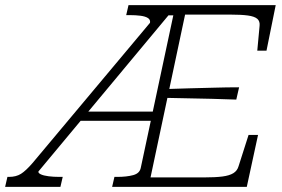

<svg xmlns="http://www.w3.org/2000/svg" viewBox="-69 -730 1102 750"><path d="M-40 -39H-34Q-6 -39 13 -51Q32 -63 58 -93L517 -641Q519 -653 509 -659.5Q499 -666 480 -668.5Q461 -671 436 -671H424L433 -710H1008L972 -532H936L945 -629Q947 -647 936 -656.5Q925 -666 899 -669.5Q873 -673 830 -673H654L519 -37H729Q772 -37 799.5 -40.5Q827 -44 842.5 -53.5Q858 -63 863 -81L902 -203H939L895 0H369L378 -39H389Q426 -39 451.5 -46Q477 -53 481 -75L608 -670H589L81 -60Q80 -54 90.5 -49Q101 -44 120.5 -41.5Q140 -39 163 -39H176L167 0H-49ZM249 -294H538L539 -258H224ZM573 -382Q622 -384 670.5 -385Q719 -386 768 -387.5Q817 -389 865 -389L854 -341Q806 -343 758 -344Q710 -345 662 -346Q614 -347 566 -348Z"/></svg>

Font: Roboto Serif 20pt Thin
Style: Italic
Weight: 250
Italic angle: -10°
Version: Version 1.007